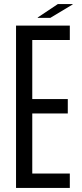

<svg xmlns="http://www.w3.org/2000/svg" viewBox="-20 -926 404 946"><path d="M59 0V-800H324V-729H139V-438H314V-367H139V-71H324V0ZM166 -838V-840L265 -906H338V-904L228 -838Z"/></svg>

Font: Big Shoulders Text
Style: Regular
Weight: 400
Designer: Patric King
Foundry: XO Type Co
Version: Version 1.000; ttfautohint (v1.8.2)